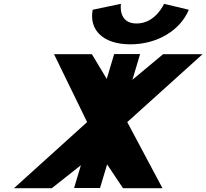

<svg xmlns="http://www.w3.org/2000/svg" viewBox="-20 -986 1080 1005"><path d="M838.7 -966C838.7 -966 794.6 -863 694.8 -863C595.6 -863 613.1 -966 613.1 -966L465.1 -935C445.1 -828 520.6 -754 662.2 -754C804.3 -754 924.2 -828 968.2 -935ZM830.4 -1 646.1 -346.9 1040.1 -702.2H833.6L673.1 -568.5L713.4 -703H577.6L538.7 -573L461 -702.2H262.9L436 -346.9L53.2 -1H251.2L403.5 -121.2L367.8 -1.8H503.6L540.6 -125.5L623.8 -1Z"/></svg>

Font: Hussar
Style: BdSuprExtOblThree
Weight: 700
Foundry: Cannot Into Space Fonts
Version: Version 2.00